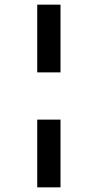

<svg xmlns="http://www.w3.org/2000/svg" viewBox="-20 -679 420 825"><path d="M140 -368V-659H240V-368ZM140 126V-165H240V126Z"/></svg>

Font: MB Grotesk
Style: Regular
Weight: 400
Designer: Nawras Khrais
Foundry: Nawras Khrais
Version: Version 1.000;PS 001.000;hotconv 1.0.88;makeotf.lib2.5.64775